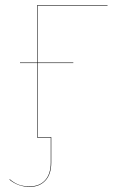

<svg xmlns="http://www.w3.org/2000/svg" viewBox="-20 -537 455 749"><path d="M127 -515V-293H266V-291H127V-2H180V97Q180 143 157 167.5Q134 192 96 192Q51 192 17 164L18 162Q34 176 52 183Q70 190 96 190Q134 190 156 166Q178 142 178 97V0H125V-291H58V-293H125V-517H400L399 -515Z"/></svg>

Font: FiraGO Two
Style: Regular
Weight: 100
Designer: bBox Type
Foundry: bBox Type GmbH
Version: Version 1.001